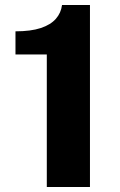

<svg xmlns="http://www.w3.org/2000/svg" viewBox="-20 -743 478 763"><path d="M166 0V-526.5H41.5V-618.5Q102.5 -618.5 141.8 -631.5Q181 -644.5 201.8 -668Q222.5 -691.5 226.5 -723H337.5V0Z"/></svg>

Font: Public Sans Thin ExtraBold
Style: Regular
Weight: 800
Version: Version 1.007